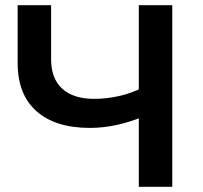

<svg xmlns="http://www.w3.org/2000/svg" viewBox="-20 -720 782 740"><path d="M535 -272Q480 -249 428 -238Q376 -227 327 -227Q193 -227 120.5 -291.5Q48 -356 48 -477V-700H177V-491Q177 -417 220 -378Q263 -339 343 -339Q391 -339 439.5 -350Q488 -361 533 -384ZM515 0V-700H644V0Z"/></svg>

Font: MOST Montserrat SemiBold
Style: Regular
Weight: 600
Designer: Julieta Ulanovsky
Foundry: Julieta Ulanovsky
Version: Version 8.000;March 11, 2024;FontCreator 15.0.0.2926 64-bit